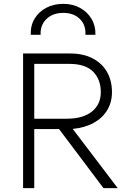

<svg xmlns="http://www.w3.org/2000/svg" viewBox="-20 -978 682 998"><path d="M100 0V-700H345Q412 -700 460.8 -675Q509.5 -650 535.8 -604.8Q562 -559.5 562 -499Q562 -446 537.2 -405.2Q512.5 -364.5 466.8 -339.2Q421 -314 358 -308L592 0H518L287 -307H158V0ZM158 -361H328Q411.5 -361 457.8 -398.2Q504 -435.5 504 -499Q504 -565 464 -605.5Q424 -646 340 -646H158ZM140 -797Q138 -845 160 -881.2Q182 -917.5 221 -937.8Q260 -958 309 -958Q358 -958 396.2 -937Q434.5 -916 456 -879.5Q477.5 -843 476 -797H424Q427 -848 395 -879.5Q363 -911 309 -911Q254.5 -911 221.8 -879.5Q189 -848 191 -797Z"/></svg>

Font: Geologica-Sharp
Style: Regular
Weight: 100
Designer: Sindre Bremnes, Frode Helland
Foundry: Monokrom Skriftforlag AS
Version: Version 1.010;gftools[0.9.28]